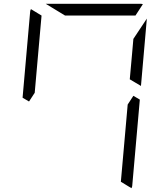

<svg xmlns="http://www.w3.org/2000/svg" viewBox="-20 -1020 856 1012"><path d="M163 -531 133 -485 99 -505 139 -959Q139 -964 143 -972L199 -938L181 -735ZM683 -515 717 -495 677 -41Q677 -36 673 -28L617 -62L635 -265L653 -469ZM323 -938 221 -1000H452H720Q729 -1000 733 -998L694 -938H446ZM683 -815 754 -922 723 -567 664 -602 676 -735Z"/></svg>

Font: DSEG7 Modern Mini
Style: Light Italic
Weight: 300
Italic angle: -5°
Designer: Keshikan(Twitter:@keshinomi_88pro)
Version: Version 0.46